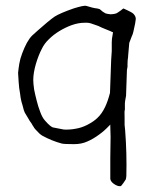

<svg xmlns="http://www.w3.org/2000/svg" viewBox="-20 -497 522 658"><path d="M125 -32Q116 -37 101 -54Q98 -57 97 -59Q97 -60 92 -67L88 -74Q81 -83 77 -91Q71 -101 65 -111Q62 -116 57 -137Q51 -155 49 -175Q45 -196 44 -215Q43 -234 42 -247Q43 -259 46 -278Q49 -296 56 -314Q63 -333 72 -350Q81 -366 90 -375Q95 -380 100 -384H99Q100 -384 100 -384Q105 -388 110 -393Q147 -426 167 -440Q186 -452 232 -468Q267 -479 275 -477Q300 -469 313 -468L321 -466L325 -463Q329 -459 332 -457Q336 -455 342 -451Q349 -449 359 -448Q377 -449 382 -453Q396 -462 400 -466Q402 -467 403 -468Q407 -466 416 -462Q432 -455 438 -449Q447 -439 445 -429Q445 -423 437 -388Q435 -379 431 -371Q424 -353 423 -350Q420 -311 419 -304Q419 -303 419 -302Q417 -290 417 -278Q418 -269 415 -257V-256L412 -169Q412 -169 412 -169V-170Q412 -169 412 -169Q412 -169 412 -169Q408 -148 408 -143Q408 -124 408 -121Q406 -118 407 -93V-69Q407 -68 409 -49Q415 30 413 106Q412 116 411 118L401 133H400V134Q399 136 396 139Q394 141 393 141H392Q383 142 370 133Q359 125 358 116Q358 80 358 44Q359 -18 359 -27V-28L358 -64V-70L354 -66Q337 -48 320 -36Q300 -21 279 -12Q259 -3 234 -3Q200 -3 192 -5Q158 -14 125 -32ZM361 -292Q362 -306 363 -322V-323V-352Q363 -364 366 -378L367 -385V-387H365L359 -390Q339 -398 337 -399Q329 -402 317 -408Q304 -412 294 -416Q283 -420 269 -419Q249 -419 226 -411Q204 -403 183.5 -390.5Q163 -378 148 -363Q132 -348 123 -329Q112 -308 103 -278Q94 -247 94 -223Q94 -211 97 -190Q101 -170 106 -151Q111 -131 118 -113Q125 -94 134 -84Q154 -61 163 -60Q179 -57 199 -53Q220 -52 240 -56Q259 -59 279 -69Q302 -81 314 -93Q329 -107 340 -130Q350 -151 357 -179V-180ZM321 -466V-465Z"/></svg>

Font: ToneOZ-Pinyin-Tsuipita-TC
Style: Regular
Weight: 400
Designer: ÂÆ£ÂøóÂáåJeffrey Xuan(jeffreyx@gmail.com, ToneOZ.com) ÈòøÂù§(cjkFonts)
Foundry: ToneOZ
Version: Version 0.24071